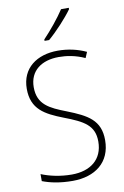

<svg xmlns="http://www.w3.org/2000/svg" viewBox="-103 -1008 695 1077"><g transform="rotate(-10 244.5 -470.0)"><path d="M368 -942V-950H324C294 -904 245 -844 202 -799V-791H228C275 -831 336 -897 368 -942ZM440 -184C440 -298 370 -335 256 -380C163 -416 97 -446 97 -545C97 -639 167 -688 264 -688C309 -688 360 -680 412 -656L426 -689C379 -711 324 -724 265 -724C146 -724 57 -661 57 -543C57 -427 130 -388 233 -348C343 -306 401 -275 401 -183C401 -80 328 -26 223 -26C157 -26 96 -40 50 -59V-19C94 -2 150 10 222 10C349 10 440 -57 440 -184Z"/></g></svg>

Font: Noto Sans Gurmukhi UI SemiCondensed ExtraLight
Style: Regular
Weight: 200
Width: 4
Designer: Jelle Bosma - Monotype Design Team
Foundry: Monotype Imaging Inc.
Version: Version 2.004